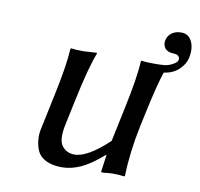

<svg xmlns="http://www.w3.org/2000/svg" viewBox="-68 -633 745 714"><g transform="rotate(10 304.5 -275.5)"><path d="M363.8 -64Q315.4 -22 279.5 -6.1Q243.7 9.8 210 9.8Q174.3 9.8 150.6 -1.7Q127 -13.2 117.7 -32.2Q108.4 -51.3 106.2 -75.7Q104 -100.1 110.8 -126L136.7 -249Q161.6 -365.7 165 -429.2L168 -432.1Q181.6 -429.2 215.3 -429.2L264.6 -432.1L265.1 -429.2Q242.2 -370.1 216.8 -249L195.8 -149.9Q183.1 -90.3 200.4 -67.6Q217.8 -44.9 247.6 -44.9Q296.9 -44.9 375.5 -119.1L402.8 -249Q427.7 -365.7 431.2 -429.2L433.6 -432.1Q447.3 -429.2 481 -429.2Q504.4 -429.2 521.5 -430.7Q536.1 -432.6 551.5 -441.2Q566.9 -449.7 568.4 -458Q570.3 -466.8 564.7 -472.7Q559.1 -478.5 545.9 -479Q522.5 -479.5 512.9 -492.4Q503.4 -505.4 506.8 -522Q510.7 -540 525.1 -550.5Q539.6 -561 561 -561Q588.9 -561 601.1 -535.2Q613.3 -509.3 605.5 -473.1Q600.6 -449.2 578.6 -428.2Q556.6 -407.2 522 -402.8Q504.9 -352.1 482.9 -249L470.7 -191.9Q449.2 -90.3 446.8 0L444.3 2.9Q425.3 0 400.4 0Q389.6 0 365.2 2.9Q356.4 2.9 356.9 0L365.7 -64Z"/></g></svg>

Font: Linux Biolinum O
Style: Italic
Weight: 400
Italic angle: -12°
Designer: Philipp H. Poll
Foundry: Philipp H. Poll
Version: Version 1.1.3